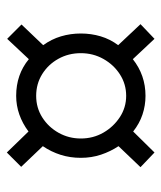

<svg xmlns="http://www.w3.org/2000/svg" viewBox="26 -640 483 576"><g transform="rotate(90 268.0 -352.5)"><path d="M81 -353Q81 -384 89.5 -412.5Q98 -441 116 -465L53 -532L97 -574L158 -509Q182 -528 209.5 -537.5Q237 -547 268 -547Q297 -547 324 -538Q351 -529 375 -510L438 -574L482 -532L419 -466Q435 -442 444.5 -413.5Q454 -385 454 -353Q454 -321 445 -292.5Q436 -264 419 -239L481 -174L438 -131L375 -196Q351 -178 324 -168.5Q297 -159 268 -159Q236 -159 208.5 -168.5Q181 -178 158 -197L97 -132L54 -175L116 -240Q98 -265 89.5 -293.5Q81 -322 81 -353ZM140 -353Q140 -316 157 -285.5Q174 -255 203 -237Q232 -219 268 -219Q304 -219 333 -237.5Q362 -256 379 -286.5Q396 -317 396 -353Q396 -390 378.5 -420.5Q361 -451 332 -470Q303 -489 268 -489Q233 -489 204 -470.5Q175 -452 157.5 -421Q140 -390 140 -353Z"/></g></svg>

Font: Noto Sans Display Condensed
Style: Regular
Weight: 400
Width: 3
Designer: Monotype Design Team
Foundry: Monotype Imaging Inc.
Version: Version 2.003